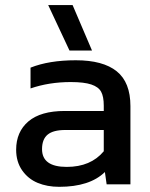

<svg xmlns="http://www.w3.org/2000/svg" viewBox="-20 -719 587 749"><path d="M251 -522 168 -699.2H263.2L338.9 -522ZM210.9 9.8Q164.1 9.8 127 -5.6Q89.8 -21 66.4 -54.4Q43 -87.9 43 -134.8Q43 -204.6 90.8 -245.4Q138.7 -286.1 232.9 -286.1H384.8V-307.1Q384.8 -342.3 374.5 -361.1Q364.3 -379.9 336.2 -389.4Q308.1 -398.9 255.9 -398.9Q171.4 -398.9 99.1 -374V-455.1Q171.4 -483.9 275.9 -483.9Q381.8 -483.9 435.3 -440.9Q488.8 -397.9 488.8 -305.2V0H396L389.2 -47.9Q330.1 9.8 210.9 9.8ZM240.2 -67.9Q334 -67.9 384.8 -128.9V-211.9H234.9Q187.5 -211.9 165.8 -193.8Q144 -175.8 144 -137.2Q144 -67.9 240.2 -67.9Z"/></svg>

Font: Kanit
Style: Regular
Weight: 400
Designer: Katatrad Team
Foundry: CadsonDemak
Version: Version 1.000;PS 001.000;hotconv 1.0.88;makeotf.lib2.5.64775